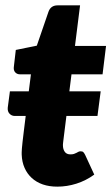

<svg xmlns="http://www.w3.org/2000/svg" viewBox="-20 -689 420 717"><path d="M61 -112Q61 -115.5 61 -120.5Q61 -125.5 61.8 -134.8Q62.5 -144 64.2 -159.2Q66 -174.5 69 -199.5L76 -256H35Q23.5 -256 15.5 -264.5Q7.5 -273 9 -287.5L17 -348H87.5L95.5 -411.5H54Q43.5 -411.5 36.5 -419.2Q29.5 -427 32 -442L39 -502.5L117.5 -518.5L161 -645Q169.5 -669 195 -669H279L260 -517.5H376L363 -411.5H247L239 -348H356L344 -256H228L222 -208Q219.5 -187.5 218 -175.8Q216.5 -164 215.8 -157.8Q215 -151.5 215 -149.2Q215 -147 215 -146.5Q215 -132 221.8 -122.2Q228.5 -112.5 243 -112.5Q251 -112.5 256.2 -114.2Q261.5 -116 265.5 -118.2Q269.5 -120.5 273 -122.2Q276.5 -124 281 -124Q288 -124 291.2 -120.8Q294.5 -117.5 298 -110.5L332 -37Q301 -14.5 265.5 -3.2Q230 8 194 8Q164 8 140 -0.2Q116 -8.5 98.8 -24.2Q81.5 -40 71.8 -62Q62 -84 61 -112Z"/></svg>

Font: Lato ExtraBold
Style: Italic
Weight: 800
Italic angle: -7°
Designer: Lukasz Dziedzic with Adam Twardoch and Botio Nikoltchev
Foundry: tyPoland Lukasz Dziedzic
Version: Version 2.015; 2015-08-06; http://www.latofonts.com/